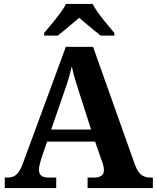

<svg xmlns="http://www.w3.org/2000/svg" viewBox="-20 -951 793 971"><path d="M4.1 0V-53H16.1Q34.4 -53 48.1 -58.7Q61.8 -64.4 73.6 -80.3Q85.3 -96.1 96.2 -125.8L312.9 -714H450.7L663.9 -114.1Q672.5 -92 683.2 -78.5Q694 -64.9 708.4 -59Q722.9 -53 741.3 -53H753.1V0H423V-53H455.9Q477.8 -53 491.6 -61.3Q505.5 -69.6 505.5 -91.2Q505.5 -99.5 503.9 -107.3Q502.3 -115.1 500.2 -122.5Q498.1 -129.9 495.7 -135.1L460.9 -234.9H218.2L188.9 -149.1Q186.5 -141.1 183.7 -130.8Q180.8 -120.4 178.9 -110.5Q177 -100.5 177 -92.2Q177 -73 188.6 -63Q200.2 -53 226.2 -53H264.3V0ZM239 -296H440.6L381.5 -480.2Q374.4 -503.3 367.2 -525.4Q360.1 -547.4 354 -569.8Q348 -592.2 343.1 -615Q338.1 -592.8 331.9 -571.4Q325.7 -550.1 319.2 -528.8Q312.6 -507.5 304.1 -484.6ZM203.1 -784Q219.1 -803 240.7 -829Q262.3 -855 282.6 -882Q303 -909 313 -931H448.6Q459.6 -909 479.4 -882Q499.2 -855 521.3 -829Q543.4 -803 558.4 -784V-771H489.3Q475.5 -782 455.4 -798.2Q435.3 -814.3 415.3 -831.1Q395.3 -847.9 380.3 -861Q365.3 -847.9 345.2 -831.1Q325.2 -814.3 305.9 -798.2Q286.6 -782 272.3 -771H203.1Z"/></svg>

Font: Noto Serif Khmer
Style: Regular
Weight: 400
Designer: Danh Hong and the Monotype Design Team
Foundry: Monotype Imaging Inc.
Version: Version 2.003